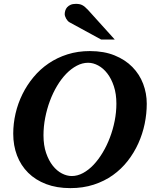

<svg xmlns="http://www.w3.org/2000/svg" viewBox="-20 -949 792 985"><path d="M577.1 -417Q577.1 -467.3 564.2 -506.3Q551.3 -545.4 530.5 -572.3Q509.8 -599.1 483.9 -613Q458 -627 432.1 -627Q402.3 -627 373.8 -611.8Q345.2 -596.7 319.8 -570.6Q294.4 -544.4 272.9 -508.5Q251.5 -472.7 236.1 -431.4Q220.7 -390.1 211.9 -345Q203.1 -299.8 203.1 -254.9Q203.1 -203.1 216.6 -164.1Q230 -125 251 -98.6Q272 -72.3 297.6 -59.1Q323.2 -45.9 348.1 -45.9Q377.4 -45.9 406 -61.3Q434.6 -76.7 460 -103.5Q485.4 -130.4 506.8 -166.3Q528.3 -202.1 543.9 -243.4Q559.6 -284.7 568.4 -329.1Q577.1 -373.5 577.1 -417ZM732.9 -417Q732.9 -365.7 722.2 -313.7Q711.4 -261.7 689.7 -213.6Q668 -165.5 635.3 -123.5Q602.5 -81.5 559.1 -50.5Q515.6 -19.5 460.9 -1.7Q406.2 16.1 340.8 16.1Q271 16.1 216.6 -4.6Q162.1 -25.4 124.5 -62.7Q86.9 -100.1 67.4 -151.1Q47.9 -202.1 47.9 -263.2Q47.9 -314.9 59.8 -366.7Q71.8 -418.5 95 -465.6Q118.2 -512.7 151.9 -553.2Q185.5 -593.8 229.2 -623.5Q272.9 -653.3 326.2 -670.2Q379.4 -687 440.9 -687Q513.2 -687 567.9 -664.8Q622.6 -642.6 659.2 -605.2Q695.8 -567.9 714.4 -519Q732.9 -470.2 732.9 -417ZM499 -746.1 336.9 -834.5Q331.5 -837.4 327.1 -842.5Q322.8 -847.7 319.3 -853.5Q315.9 -859.4 314 -865.5Q312 -871.6 312 -876.5Q312 -885.3 314.9 -894.8Q317.9 -904.3 324.5 -911.9Q331.1 -919.4 342 -924.3Q353 -929.2 369.1 -929.2Q379.4 -929.2 387.2 -927.7Q395 -926.3 402.1 -922.6Q409.2 -918.9 416.3 -912.8Q423.3 -906.7 432.1 -897.5L568.8 -746.1Z"/></svg>

Font: Charis SIL Afr
Style: Bold Italic
Weight: 700
Italic angle: -11°
Foundry: SIL International
Version: Version 5.000